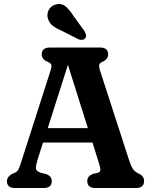

<svg xmlns="http://www.w3.org/2000/svg" viewBox="-20 -937 753 957"><path d="M238 -34.5Q238 0 198.5 0H54Q14.5 0 14.5 -34.5Q14.5 -54.5 38.5 -69.5L54 -76Q65.5 -81.5 71.2 -91Q77 -100.5 85.5 -129L231.5 -584Q238.5 -605 235.8 -613.8Q233 -622.5 217.5 -629Q188 -641 188 -665.5Q188 -700 228 -700H479.5Q519 -700 519 -665.5Q519 -641 489.5 -628.5Q477 -623 474.8 -614.5Q472.5 -606 478 -587L622 -143Q632.5 -110 642 -95.5Q651.5 -81 668.5 -73.5Q685.5 -65 691.8 -56.5Q698 -48 698 -34.5Q698 0 658.5 0H454.5Q415 0 415 -34.5Q415 -58.5 441 -69.5L469.5 -76.5Q480 -80 480.2 -90.5Q480.5 -101 472.5 -126L441 -226.5H194.5L167.5 -142Q158 -111 159 -97.8Q160 -84.5 182 -76L211.5 -69Q238 -58 238 -34.5ZM218 -298.5H418L318.5 -614ZM346 -858 401 -782Q406 -772.5 408.5 -763.5Q411 -754.5 405 -746.5Q399.5 -739.5 389.5 -738.5Q379.5 -737.5 370.5 -741.5L285 -785Q256 -797.5 240.2 -811Q224.5 -824.5 218.5 -845.5Q212.5 -867 223 -887.2Q233.5 -907.5 257 -914.5Q285.5 -922.5 306 -905.8Q326.5 -889 346 -858Z"/></svg>

Font: Fraunces 72pt S100 SemiBold
Style: Regular
Weight: 600
Version: Version 1.000; ttfautohint (v1.8.3)